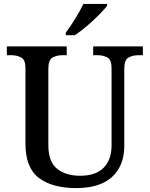

<svg xmlns="http://www.w3.org/2000/svg" viewBox="-20 -951 765 981"><path d="M369 10Q247 10 178.5 -42Q110 -94 110 -217V-603Q110 -646 88 -657.5Q66 -669 37 -669H15V-714H321V-669H300Q270 -669 248.5 -657Q227 -645 227 -599V-210Q227 -124 272 -88.5Q317 -53 389 -53Q470 -53 510 -94.5Q550 -136 550 -207V-603Q550 -646 528.5 -657.5Q507 -669 477 -669H456V-714H710V-669H689Q658 -669 636.5 -657Q615 -645 615 -599V-205Q615 -105 553 -47.5Q491 10 369 10ZM316 -784Q338 -813 364 -855Q390 -897 406 -931H527V-921Q514 -904 485.5 -875Q457 -846 423.5 -817.5Q390 -789 362 -771H316Z"/></svg>

Font: Noto Serif Toto Medium
Style: Regular
Weight: 500
Designer: Monotype Design Team
Foundry: Monotype Imaging Inc.
Version: Version 2.001; ttfautohint (v1.8.4.7-5d5b)